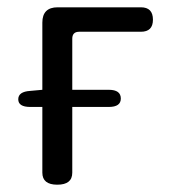

<svg xmlns="http://www.w3.org/2000/svg" viewBox="-20 -506 464 526"><path d="M63 -213Q30 -213 30 -234Q30 -255 63 -257L96 -260V-444Q96 -486 138 -486H366Q399 -486 399 -452Q399 -419 366 -419H197Q178 -419 178 -400V-260H278Q311 -260 311 -236Q311 -213 278 -213H178V-33Q178 0 137 0Q96 0 96 -33V-213Z"/></svg>

Font: Swei Gothic CJK TC Regular
Style: Regular
Weight: 400
Version: Version 2.129